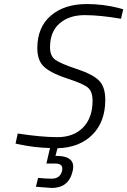

<svg xmlns="http://www.w3.org/2000/svg" viewBox="-20 -725 631 952"><path d="M260 48H255L265 10C337.7 8 395.3 -14.3 438 -57C480.7 -99.7 502 -157.3 502 -230C502 -273.3 491.5 -305.3 470.5 -326C449.5 -346.7 412.8 -365.7 360.5 -383C308.2 -400.3 273 -415.3 255 -428C237 -440.7 228 -461.3 228 -490C228 -542 243.8 -581.7 275.5 -609C307.2 -636.3 348.5 -650 399.5 -650C450.5 -650 510.7 -644 580 -632L591 -679L566 -686C514.7 -698.7 463 -705 411 -705C336.3 -705 276.7 -685.8 232 -647.5C187.3 -609.2 165 -555.3 165 -486C165 -443.3 177.2 -411.7 201.5 -391C225.8 -370.3 263.8 -351.7 315.5 -335C367.2 -318.3 400.7 -303.5 416 -290.5C431.3 -277.5 439 -256 439 -226C439 -169.3 423.3 -125 392 -93C360.7 -61 318.3 -45 265 -45C211.7 -45 146 -51 68 -63L57 -13L81 -8C129 2 178 7.7 228 9L210 86H254C277.3 86 289 94.3 289 111C289 114.3 288.7 118 288 122C281.3 148 264 161 236 161C217.3 161 195 159.7 169 157L158 201L236 207C292.7 207 327.3 179.3 340 124C342 116 343 108.7 343 102C343 66 315.3 48 260 48Z"/></svg>

Font: Titillium Web
Style: Light Italic
Weight: 300
Italic angle: -13°
Version: Version 1.001;PS 57.000;hotconv 1.0.70;makeotf.lib2.5.55311